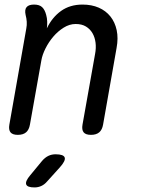

<svg xmlns="http://www.w3.org/2000/svg" viewBox="-20 -580 640 840"><path d="M129 -560Q152 -560 164 -549Q176 -538 182 -515Q186 -501 186.5 -485.5Q187 -470 185 -456Q208 -504 247 -532Q286 -560 341 -560Q381 -560 412 -546.5Q443 -533 463 -508Q483 -483 490.5 -448Q498 -413 490 -370L431 -35Q427 -12 414 -1Q401 10 378 10Q355 10 346 -1Q337 -12 341 -35L396 -344Q401 -370 398 -393.5Q395 -417 384.5 -435Q374 -453 356 -464Q338 -475 311 -475Q284 -475 258.5 -459Q233 -443 213 -419.5Q193 -396 179 -368Q165 -340 161 -316L111 -35Q107 -12 94 -1Q81 10 58 10Q35 10 26 -1Q17 -12 21 -35L95 -455Q98 -470 97 -485Q96 -500 92 -515Q87 -538 96.5 -549Q106 -560 129 -560ZM112 187 164 124Q177 109 191.5 102Q206 95 223 95Q258 95 263 109Q268 123 242 152L186 214Q175 227 161 233.5Q147 240 131 240Q99 240 94.5 226.5Q90 213 112 187Z"/></svg>

Font: Maple Mono Normal NL
Style: Italic
Weight: 400
Italic angle: -10°
Monospace: yes
Designer: subframe7536
Version: Version 7.000